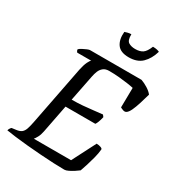

<svg xmlns="http://www.w3.org/2000/svg" viewBox="-223 -1037 1060 1161"><g transform="rotate(30 307.0 -456.0)"><path d="M407 0Q376 0 332 -2Q288 -4 238.5 -7.5Q189 -11 140.5 -15.5Q92 -20 52.5 -25Q13 -30 -10 -34Q-8 -42 -3.5 -49Q1 -56 5 -59L35 -63Q59 -66 71.5 -76Q84 -86 91 -106.5Q98 -127 105 -164L184 -570Q192 -607 202 -627.5Q212 -648 219 -652H121Q119 -654 116 -659Q113 -664 113 -671Q120 -678 134 -685.5Q148 -693 161.5 -698.5Q175 -704 180 -704H540Q563 -696 587 -681Q611 -666 624 -649Q614 -613 603.5 -579.5Q593 -546 582 -522.5Q571 -499 559 -491Q549 -484 534.5 -489.5Q520 -495 516 -498L518 -635Q501 -639 473.5 -643Q446 -647 413 -650Q380 -653 344 -653Q319 -653 304 -641Q289 -629 281.5 -610.5Q274 -592 270 -571L234 -389Q275 -389 311 -392Q347 -395 380 -399Q413 -403 443 -406L453 -393Q448 -371 442 -355.5Q436 -340 431 -334H223L185 -139Q180 -113 170.5 -95.5Q161 -78 154 -70H414L498 -234Q514 -234 527.5 -229Q541 -224 540 -217Q538 -191 529.5 -158Q521 -125 511.5 -95Q502 -65 495 -46Q485 -38 468 -27Q451 -16 434.5 -8Q418 0 407 0ZM404 -783Q346 -783 323 -815.5Q300 -848 305 -903Q310 -905 323 -908.5Q336 -912 349 -912Q348 -869 366.5 -857.5Q385 -846 413 -846Q445 -846 464.5 -859Q484 -872 500 -912Q517 -912 529.5 -909Q542 -906 546 -903Q530 -848 496.5 -815.5Q463 -783 404 -783Z"/></g></svg>

Font: Texturina Medium
Style: Italic
Weight: 500
Italic angle: -11°
Designer: Guillermo Torres Carreño
Foundry: Omnibus-Type
Version: Version 1.002